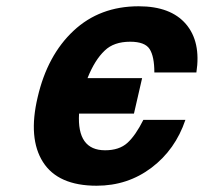

<svg xmlns="http://www.w3.org/2000/svg" viewBox="-20 -569 650 612"><path d="M472 -338Q472 -389 457 -412.5Q442 -436 395 -436Q343 -436 314 -408Q282 -378 259 -320H433L407 -207H232Q225 -90 315 -90Q360 -90 386 -113.5Q412 -137 437 -187H571Q539 -92 463 -34.5Q387 23 288 23Q165 23 117 -52.5Q69 -128 100 -259Q131 -393 214.5 -471Q298 -549 422 -549Q524 -549 572.5 -492.5Q621 -436 606 -338Z"/></svg>

Font: Miedinger
Style: Bold-Italic
Weight: 700
Italic angle: -13°
Version: Version 001.000